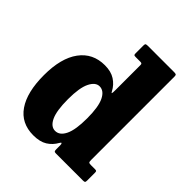

<svg xmlns="http://www.w3.org/2000/svg" viewBox="-219 -912 1061 1061"><g transform="rotate(45 311.5 -381.0)"><path d="M26 -259.5Q26 -392.5 79 -464.5Q132 -536.5 226 -536.5Q274.5 -536.5 306 -516Q337.5 -495.5 355 -462Q360.5 -451 362.2 -455.2Q364 -459.5 364 -480V-675.5Q364 -683.5 361 -686Q358 -688.5 350 -688.5H314.5Q304.5 -688.5 301.8 -690.8Q299 -693 299 -703.5V-763.5Q299 -775 303 -777.5Q307 -780 318.5 -780H524Q533.5 -780 537.8 -777.5Q542 -775 542 -764.5V-112.5Q542 -98.5 545.2 -95Q548.5 -91.5 562 -91.5H594.5Q603 -91.5 605 -88.2Q607 -85 607 -76.5V-16.5Q607 -5.5 604 -2.8Q601 0 589.5 0H380Q369.5 0 366.8 -3.5Q364 -7 364 -18V-49Q364 -59 360.8 -62.5Q357.5 -66 351.5 -55Q333 -21.5 301.8 -2Q270.5 17.5 219.5 17.5Q125 17.5 75.5 -54.5Q26 -126.5 26 -259.5ZM214 -259.5Q214 -169.5 234 -127.2Q254 -85 287.5 -85Q322.5 -85 343.2 -127.2Q364 -169.5 364 -259.5Q364 -349 343.2 -391.2Q322.5 -433.5 287.5 -433.5Q256 -433.5 235 -391.2Q214 -349 214 -259.5Z"/></g></svg>

Font: Besley* Narrow Heavy
Style: Regular
Weight: 800
Width: 4
Designer: Owen Earl
Foundry: indestructible type*
Version: Version 3.000; ttfautohint (v1.8.3)